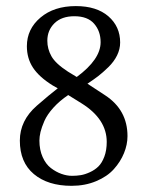

<svg xmlns="http://www.w3.org/2000/svg" viewBox="-20 -598 480 628"><path d="M223.1 -544.9Q181.6 -544.9 158.2 -522Q134.8 -499 134.8 -464.8Q134.8 -438 148.2 -414.1Q161.6 -390.1 202.1 -363.8L231 -346.2Q309.1 -403.8 309.1 -460Q309.1 -496.1 287.8 -520.5Q266.6 -544.9 223.1 -544.9ZM373 -459Q373 -437.5 363 -417Q353 -396.5 334.5 -378.4Q315.9 -360.4 301.3 -349.1Q286.6 -337.9 266.1 -324.2L324.2 -286.1Q397 -238.3 397 -152.8Q397 -125 385.5 -96.9Q374 -68.8 352.3 -44.7Q330.6 -20.5 294.4 -5.4Q258.3 9.8 213.9 9.8Q136.7 9.8 90.8 -28.6Q44.9 -66.9 44.9 -138.2Q44.9 -203.6 100.1 -252Q142.1 -288.6 168.9 -309.1L151.9 -318.8Q107.9 -346.2 87.9 -376.7Q67.9 -407.2 67.9 -446.8Q67.9 -502.9 112.3 -540.5Q156.7 -578.1 228 -578.1Q295.9 -578.1 334.5 -544.7Q373 -511.2 373 -459ZM215.8 -22.9Q230.5 -22.9 244.1 -25.1Q257.8 -27.3 273.9 -34.7Q290 -42 301.8 -53.5Q313.5 -64.9 321.3 -85.7Q329.1 -106.4 329.1 -133.8Q329.1 -208.5 247.1 -259.8L203.1 -287.1Q174.8 -268.1 154.5 -245.6Q134.3 -223.1 125.2 -202.4Q116.2 -181.6 112.5 -166.3Q108.9 -150.9 108.9 -138.2Q108.9 -107.9 119.4 -84.5Q129.9 -61 146.5 -48.3Q163.1 -35.6 180.9 -29.3Q198.7 -22.9 215.8 -22.9Z"/></svg>

Font: Linux Libertine G
Style: Regular
Weight: 400
Designer: Philipp H. Poll
Foundry: Philipp H. Poll
Version: Version 4.7.5